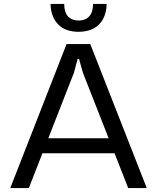

<svg xmlns="http://www.w3.org/2000/svg" viewBox="-20 -952 796 972"><path d="M32 0 317 -729H437L723 0H629L400 -583L380 -654H373L354 -583L126 0ZM180 -176 210 -252H544L575 -176ZM378 -791Q310 -791 273.5 -829.5Q237 -868 236 -932H305Q305 -889 325 -868.5Q345 -848 378 -848Q412 -848 431.5 -869Q451 -890 451 -932H520Q519 -889 502.5 -857Q486 -825 454 -808Q422 -791 378 -791Z"/></svg>

Font: Hubot Sans
Style: Regular
Weight: 400
Designer: Deni Anggara
Foundry: GitHub, Inc., Subsidiary of Microsoft Corporation
Version: Version 2.000